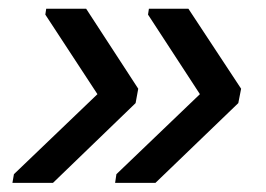

<svg xmlns="http://www.w3.org/2000/svg" viewBox="-20 -478 596 430"><path d="M513.7 -247.1 328.1 -68.4H237.8L240.7 -87.9L427.7 -267.1L311.5 -445.3L313.5 -458.5H401.9L520 -279.3ZM283.7 -247.1 98.6 -68.4H7.8L11.2 -87.9L198.2 -267.1L81.5 -445.3L83.5 -458.5H172.9L289.6 -279.3Z"/></svg>

Font: Arimo Medium
Style: Italic
Weight: 500
Italic angle: -12°
Designer: Steve Matteson
Foundry: Monotype Imaging Inc.
Version: Version 1.33